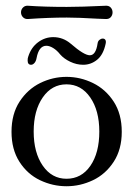

<svg xmlns="http://www.w3.org/2000/svg" viewBox="-20 -647 463 667"><path d="M20 -189Q20 -251 48 -294Q76 -337 119.5 -358.5Q163 -380 211 -380Q259 -380 303 -358.5Q347 -337 375 -294Q403 -251 403 -189Q403 -128 375 -85Q347 -42 303 -21Q259 0 211 0Q163 0 119 -21Q75 -42 47.5 -85Q20 -128 20 -189ZM325 -190Q325 -263 293.5 -308.5Q262 -354 211 -354Q160 -354 128.5 -308.5Q97 -263 97 -190Q97 -117 128.5 -71.5Q160 -26 211 -26Q263 -26 294 -71Q325 -116 325 -190ZM88 -422Q76 -422 76 -437Q76 -445 78 -450Q88 -482 112 -500Q136 -518 165 -518Q199 -518 226 -495Q272 -455 292 -455Q313 -455 319 -496Q320 -504 325.5 -508.5Q331 -513 337 -513Q343 -513 346 -508.5Q349 -504 347 -495Q339 -457 317.5 -439.5Q296 -422 269 -422Q246 -422 224 -432.5Q202 -443 189 -458Q178 -472 165 -480Q152 -488 141 -488Q115 -488 107 -445Q105 -434 99.5 -428Q94 -422 88 -422ZM53 -604Q53 -614 60 -621Q67 -628 78 -627Q135 -623 212 -623Q262 -623 346 -627Q358 -628 364.5 -621Q371 -614 371 -604Q371 -594 364.5 -587Q358 -580 346 -581L319 -582Q251 -586 212 -586Q150 -586 78 -581Q67 -580 60 -587Q53 -594 53 -604Z"/></svg>

Font: Hina Mincho
Style: Regular
Weight: 400
Designer: satsuyako
Foundry: satsuyako
Version: Version 1.100